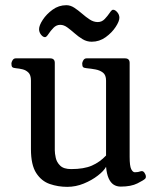

<svg xmlns="http://www.w3.org/2000/svg" viewBox="-20 -706 615 739"><path d="M238.8 13.2Q203.6 13.2 171.6 2.2Q139.6 -8.8 119.4 -40Q99.1 -71.3 99.1 -131.8V-396Q99.1 -417 89.6 -426.5Q80.1 -436 66.9 -439.2Q53.7 -442.4 41.5 -443.4Q31.2 -444.3 27.6 -447.5Q23.9 -450.7 23.9 -461.4Q23.9 -466.8 28.3 -474.1Q32.7 -481.4 40.5 -481.4H172.9Q190.9 -481.4 190.9 -463.9V-127.4Q190.9 -115.7 194.6 -98.6Q198.2 -81.5 211.7 -68.4Q225.1 -55.2 253.9 -55.2Q303.2 -55.2 333.7 -68.6Q364.3 -82 388.2 -107.4V-396Q388.2 -417 376.5 -426.3Q364.7 -435.5 347.7 -438.7Q330.6 -441.9 314 -443.4Q303.7 -444.3 300 -447.5Q296.4 -450.7 296.4 -461.4Q296.4 -466.8 300.8 -474.1Q305.2 -481.4 313 -481.4H460.9Q479 -481.4 479 -463.9V-102.5Q479 -66.9 485.1 -54.9Q491.2 -43 499 -43Q505.9 -43 511 -43.9Q516.1 -44.9 522 -46.9Q530.3 -49.3 535.9 -41.3Q541.5 -33.2 541.5 -25.9Q541.5 -20.5 538.6 -18.1Q533.7 -12.7 509 -0.2Q484.4 12.2 444.8 12.2Q428.7 12.2 417 4.4Q405.3 -3.4 397.9 -20.3Q390.6 -37.1 388.2 -64Q379.9 -48.3 356.7 -30.3Q333.5 -12.2 302.5 0.5Q271.5 13.2 238.8 13.2ZM333 -545.4Q314 -545.4 297.9 -555.2Q281.7 -564.9 267.1 -577.9Q252.4 -590.8 239 -600.6Q225.6 -610.4 211.9 -610.4Q196.8 -610.4 185.5 -598.6Q174.3 -586.9 166.5 -575Q158.7 -563 153.3 -563Q145.5 -563 137.9 -572.5Q130.4 -582 130.4 -593.8Q130.4 -607.9 144.5 -629.6Q158.7 -651.4 182.4 -668.7Q206.1 -686 235.4 -686Q251 -686 265.9 -676.3Q280.8 -666.5 295.7 -653.6Q310.5 -640.6 325.4 -630.9Q340.3 -621.1 356.4 -621.1Q372.1 -621.1 383.3 -633.1Q394.5 -645 402.3 -656.7Q410.2 -668.5 415 -668.5Q423.3 -668.5 431.4 -658.9Q439.5 -649.4 439.5 -637.7Q439.5 -624 425 -602.1Q410.6 -580.1 386.5 -562.7Q362.3 -545.4 333 -545.4Z"/></svg>

Font: Gelasio
Style: Regular
Weight: 400
Designer: Eben Sorkin
Foundry: Eben Sorkin
Version: Version 1.008